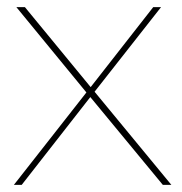

<svg xmlns="http://www.w3.org/2000/svg" viewBox="-20 -520 512 540"><path d="M438 0 234 -247 41 0H19L223 -260L26 -500H50L235 -275L411 -500H433L246 -262L462 0Z"/></svg>

Font: Work Sans Thin
Style: Regular
Weight: 260
Designer: Wei Huang
Foundry: Wei Huang
Version: Version 1.500